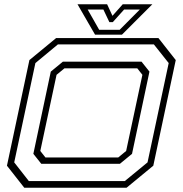

<svg xmlns="http://www.w3.org/2000/svg" viewBox="-20 -878 854 898"><path d="M93.5 0 12.5 -103 117.5 -597 242.5 -700H721L802 -597L697 -103L572 0ZM115 -31H563.5L670 -118.5L769 -583L699.5 -670.5H251L145.5 -583L46.5 -118.5ZM173 -112 136 -158.5 217.5 -543 274 -589.5H642L679 -543L597.5 -158.5L541 -112ZM192.5 -141.5H533L570 -172L646 -528L622 -558.5H281.5L244.5 -528L168.5 -172ZM424.5 -716 342.5 -858H481L506 -804L554 -858H692.5L550.5 -716ZM444 -738.5H539.5L634 -833.5H560.5L507.5 -774.5H491.5L463.5 -833.5H390Z"/></svg>

Font: Tourney Expanded Light
Style: Italic
Weight: 300
Width: 7
Italic angle: -12°
Designer: Tyler Finck
Foundry: Etcetera Type Co
Version: Version 1.010; ttfautohint (v1.8.3)